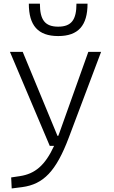

<svg xmlns="http://www.w3.org/2000/svg" viewBox="-20 -803 626 1057"><path d="M44.4 234.4 102.1 227.1C218.8 211.4 288.6 140.6 358.9 -45.9L536.6 -517.6H466.3L306.6 -70.3C304.7 -64.9 302.7 -60.1 300.8 -55.2H296.4L105 -517.6H34.7L253.9 0H277.8C227.5 108.9 171.9 153.8 90.3 166.5L41.5 173.8ZM300.3 -604.5C410.6 -604.5 461.9 -662.1 461.9 -782.7H400.9C400.9 -696.3 375 -656.2 300.3 -656.2C227.1 -656.2 199.7 -694.3 199.7 -782.7H138.7C138.7 -663.1 189 -604.5 300.3 -604.5Z"/></svg>

Font: Cascadia Mono Light
Style: Regular
Weight: 300
Monospace: yes
Designer: Aaron Bell
Foundry: Saja Typeworks
Version: Version 2404.023